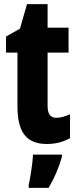

<svg xmlns="http://www.w3.org/2000/svg" viewBox="-20 -683 374 924"><path d="M251 -116C221 -116 209 -136 209 -175V-430H310V-550H209V-663H110L76 -545L9 -507V-430H64V-172C64 -49 105 10 206 10C248 10 284 0 317 -18V-133C292 -122 270 -116 251 -116ZM278 72V61H139C137 101 126 173 118 208V221H214C241 176 263 124 278 72Z"/></svg>

Font: Noto Sans Khmer UI ExtraCondensed ExtraBold
Style: Regular
Weight: 800
Width: 2
Designer: Danh Hong and the Monotype Design Team
Foundry: Monotype Imaging Inc.
Version: Version 2.002